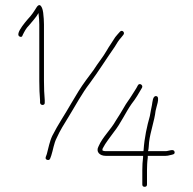

<svg xmlns="http://www.w3.org/2000/svg" viewBox="-20 -692 741 738"><path d="M161.5 -77.5C167.2 -75.8 171 -77.7 173 -83L177 -94C184.1 -115.2 186.9 -140.9 198 -162C210.8 -190.6 226.6 -215.5 243 -242C268.9 -283.9 295.2 -333.7 325 -372C359 -418.2 388.8 -466 421 -512C430.9 -527.6 433.5 -534.2 446 -548L454 -558C462 -567.3 449 -579.4 441 -570L432 -560C425.3 -552.7 420.3 -546 417 -540C409.9 -527.6 398.6 -513 391 -499C373.2 -468.4 359.3 -453.9 339 -422C329 -408 319.3 -395 310 -383C290.3 -356.3 271.6 -325.2 254 -295C230 -252.5 202.8 -213.6 181 -170C170.6 -148.2 166.1 -122.4 160 -100L156 -89C154 -83 155.8 -79.2 161.5 -77.5ZM527 -38V17C527 23 530 26 536 26C542 26 545 23 545 17V-38C545 -52.1 545.9 -72.4 548 -86V-93H617C622.3 -93 628.3 -94 635 -96C643.4 -97.9 653.3 -98.6 651 -108.5C647.9 -121.7 628 -111 617 -111H549C552.1 -120.4 551.6 -133.8 553 -145.5C558 -187.2 573.7 -227 578 -266C579.4 -277.5 597.1 -319.8 581 -322.5C566.7 -324.9 566.3 -299.6 564 -288L560 -268C559.3 -262.7 558 -255.3 556 -246C545 -207.5 535.1 -162.4 532 -116C532 -114 531.7 -112.3 531 -111H386C382 -111 378.3 -111.7 375 -113L374 -114C373.3 -116.7 373.7 -119.3 375 -122C385.3 -142.6 404 -165.3 418 -185C444.4 -218 462 -258.8 486 -293C501.4 -312.3 513.7 -333.5 526 -355C531.2 -365.3 515.5 -375 510 -364C502.7 -349.3 493.6 -337.4 485 -323C476 -308 465.6 -296 457 -280C445.6 -260.5 438.4 -248.7 425 -228C406.1 -193.9 374.1 -165.2 359 -130C346.9 -108.3 363.7 -93 386 -93H530V-88C527.9 -73.5 527 -52.8 527 -38ZM134 -306V-297C135.3 -285.4 153.4 -285.6 152 -298V-307C150 -326.8 149 -356 149 -381V-598C149 -611.3 148 -626.3 146 -643C145.2 -652.5 137.5 -686.1 122 -666C113.8 -653.8 109.1 -644.3 98 -631C89.8 -621.3 31.8 -559.7 56.5 -551C62.2 -549 65.7 -551 67 -557C74.3 -571.6 79.7 -582.7 92 -595C102.2 -607.4 120.8 -627.7 128 -642V-641C130 -625 131 -610.7 131 -598V-381C131 -356.5 132 -325.8 134 -306Z"/></svg>

Font: HoneyBee
Style: BLn
Weight: 100
Foundry: Cannot Into Space Fonts
Version: Version 0.89